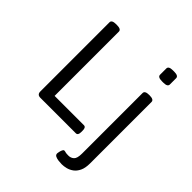

<svg xmlns="http://www.w3.org/2000/svg" viewBox="-258 -908 1276 1276"><g transform="rotate(45 380.0 -270.0)"><path d="M145 -702Q185 -702 185 -680V-76H460Q480 -76 480 -46V-30Q480 0 460 0H127Q97 0 97 -30V-680Q97 -702 137 -702ZM629 -525Q669 -525 669 -503V74Q669 118 656 145Q643 172 623 186.5Q603 201 581 206.5Q559 212 540 212Q526 212 509 210Q492 208 479.5 202Q467 196 467 182Q467 178 469.5 166.5Q472 155 476.5 145Q481 135 488 135Q495 135 502 137.5Q509 140 531 140Q553 140 569 125.5Q585 111 585 66V-503Q585 -525 625 -525ZM633 -752Q673 -752 673 -730V-671Q673 -649 633 -649H621Q581 -649 581 -671V-730Q581 -752 621 -752Z"/></g></svg>

Font: Asap VF Beta
Style: Regular
Weight: 400
Designer: Pablo Cosgaya
Foundry: Pablo Cosgaya
Version: Version 1.007